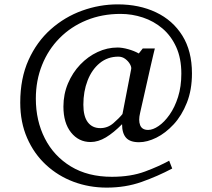

<svg xmlns="http://www.w3.org/2000/svg" viewBox="-20 -711 976 884"><path d="M863.8 -373Q863.8 -296.9 840.3 -237.8Q816.9 -178.7 779.5 -138.4Q742.2 -98.1 700 -77.1Q657.7 -56.2 620.1 -56.2Q578.6 -56.2 560.3 -76.9Q542 -97.7 542 -139.2Q503.4 -100.1 467.8 -78.6Q432.1 -57.1 397 -57.1Q342.3 -57.1 307.1 -101.1Q272 -145 272 -220.2Q272 -277.3 293 -326.9Q314 -376.5 349.4 -413.6Q384.8 -450.7 429.2 -471.4Q473.6 -492.2 521 -492.2Q542.5 -492.2 569.8 -484.6Q597.2 -477.1 619.1 -464.8L637.2 -487.8H692.9Q691.9 -483.9 686.3 -460.9Q680.7 -438 673.1 -404.3Q665.5 -370.6 657.2 -333.5Q648.9 -296.4 641.6 -264.2Q634.3 -231.9 629.6 -211.4Q625 -190.9 625 -190.9Q616.7 -156.7 625.2 -134.8Q633.8 -112.8 662.1 -112.8Q684.1 -112.8 710.4 -130.9Q736.8 -148.9 760.7 -182.9Q784.7 -216.8 799.8 -264.6Q814.9 -312.5 814.9 -372.1Q814.9 -442.4 791.3 -494.4Q767.6 -546.4 727.8 -580.1Q688 -613.8 637.9 -630.4Q587.9 -647 535.2 -647Q449.7 -647 378.2 -617.7Q306.6 -588.4 254.4 -535.6Q202.1 -482.9 173.6 -411.6Q145 -340.3 145 -256.8Q145 -155.3 186.5 -73.7Q228 7.8 306.4 55.4Q384.8 103 495.1 103Q582.5 103 647.9 78.6Q713.4 54.2 758.8 28.8L772.9 64.9Q705.6 100.6 631.8 126.7Q558.1 152.8 471.2 152.8Q390.6 152.8 318.8 126Q247.1 99.1 191.9 48.1Q136.7 -2.9 105 -75.4Q73.2 -147.9 73.2 -238.8Q73.2 -350.1 111.3 -434.6Q149.4 -519 213.9 -576.2Q278.3 -633.3 358.4 -662.1Q438.5 -690.9 522 -690.9Q621.1 -690.9 698.2 -654.3Q775.4 -617.7 819.6 -546.9Q863.8 -476.1 863.8 -373ZM584 -393.1Q585.9 -401.9 578.6 -415.3Q571.3 -428.7 557.1 -439.5Q543 -450.2 524.9 -450.2Q475.6 -450.2 439.2 -420.4Q402.8 -390.6 383.3 -340.3Q363.8 -290 363.8 -229Q363.8 -175.3 384.3 -148.2Q404.8 -121.1 441.9 -121.1Q475.6 -121.1 502 -143.8Q528.3 -166.5 543.9 -186Z"/></svg>

Font: Charis
Style: Regular
Weight: 400
Designer: Walt Agee, Miriam Martin, Annie Olsen, Victor Gaultney, Lorna Priest, Alan Ward, Bob Hallissy, Martin Hosken, Sharon Cor
Foundry: SIL Global
Version: Version 7.000